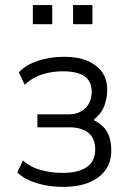

<svg xmlns="http://www.w3.org/2000/svg" viewBox="-20 -726 518 754"><path d="M227 8Q172 8 123.5 -7Q75 -22 48 -49L70 -96Q100 -69 141.5 -58Q183 -47 226 -47Q288 -47 321 -70Q354 -93 354 -139Q354 -182 327.5 -204Q301 -226 251 -226H127V-277H250Q290 -277 315 -301Q340 -325 340 -366Q340 -408 311 -427Q282 -446 227 -446Q183 -446 144.5 -433.5Q106 -421 77 -393L54 -442Q81 -471 128.5 -487Q176 -503 231 -503Q311 -503 356 -468.5Q401 -434 401 -374Q401 -339 389 -308.5Q377 -278 350 -258V-253Q376 -240 390.5 -222.5Q405 -205 411 -183Q417 -161 417 -134Q417 -68 366.5 -30Q316 8 227 8ZM267 -631V-706H343V-631ZM109 -631V-706H185V-631Z"/></svg>

Font: Nunito Sans 7pt Condensed Light
Style: Regular
Weight: 300
Width: 3
Designer: Vernon Adams
Foundry: Vernon Adams
Version: Version 3.101;gftools[0.9.27]